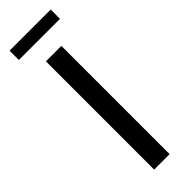

<svg xmlns="http://www.w3.org/2000/svg" viewBox="-284 -865 878 878"><g transform="rotate(-45 155.0 -426.0)"><path d="M105 -700H205V0H105ZM22 -852H288V-792H22Z"/></g></svg>

Font: APTA Sans Medium
Style: Bold
Weight: 500
Version: Version 7.200